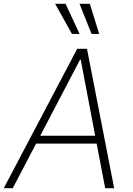

<svg xmlns="http://www.w3.org/2000/svg" viewBox="-35 -982 692 1002"><path d="M-15.3 0 367.9 -727.3H419L560.7 0H513.8L469.5 -232.6H153.4L31.6 0ZM461.6 -273.8 386.4 -670.1H382.5L175.1 -273.8ZM252.8 -962H307.2L380.3 -805H340.6ZM433.9 -962 482.6 -805H442.8L380 -962Z"/></svg>

Font: Inter P Extra Light
Style: Italic
Weight: 200
Italic angle: 9.39999°
Designer: Rasmus Andersson
Foundry: rsms
Version: Version 3.018;git-588b23468